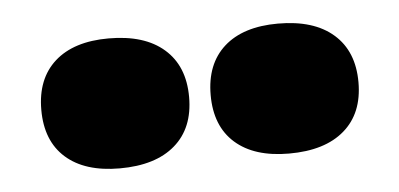

<svg xmlns="http://www.w3.org/2000/svg" viewBox="-29 -763 557 268"><g transform="rotate(-5 250.0 -629.0)"><path d="M129.9 -720.2Q180.2 -720.2 207.5 -696.3Q234.9 -672.4 234.9 -628.9Q234.9 -585.4 207.5 -561.8Q180.2 -538.1 129.9 -538.1Q81.1 -538.1 54.4 -561.8Q27.8 -585.4 27.8 -628.9Q27.8 -672.4 54.4 -696.3Q81.1 -720.2 129.9 -720.2ZM367.2 -720.2Q417.5 -720.2 444.8 -696.3Q472.2 -672.4 472.2 -628.9Q472.2 -585.4 444.8 -561.8Q417.5 -538.1 367.2 -538.1Q318.4 -538.1 291.7 -561.8Q265.1 -585.4 265.1 -628.9Q265.1 -672.4 291.7 -696.3Q318.4 -720.2 367.2 -720.2Z"/></g></svg>

Font: Work Sans Black
Style: Regular
Weight: 900
Designer: Wei Huang
Foundry: Wei Huang
Version: Version 2.012